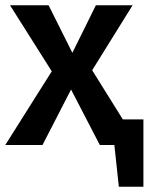

<svg xmlns="http://www.w3.org/2000/svg" viewBox="-23 -549 565 727"><path d="M442 -97H520V158H427L410 0H355L246 -210L138 0H-3L173 -279L15 -529H161L251 -349L340 -529H479L326 -283Z"/></svg>

Font: FiraGO Medium
Style: Regular
Weight: 500
Designer: bBox Type
Foundry: bBox Type GmbH
Version: Version 1.001;PS 001.001;hotconv 1.0.88;makeotf.lib2.5.64775